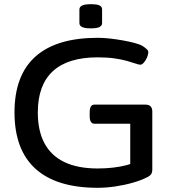

<svg xmlns="http://www.w3.org/2000/svg" viewBox="-20 -887 845 914"><path d="M445 7Q249 7 149 -83.5Q49 -174 49 -352Q49 -529 149 -618Q249 -707 445 -707Q473 -707 504 -703.5Q535 -700 565.5 -694.5Q596 -689 620.5 -682.5Q645 -676 659 -668Q671 -660 678.5 -653Q686 -646 686 -639Q686 -632 683 -622Q680 -612 674 -602Q668 -592 661.5 -585.5Q655 -579 648 -579Q641 -579 625 -584.5Q609 -590 584.5 -597Q560 -604 525.5 -609Q491 -614 445 -614Q303 -614 231.5 -548Q160 -482 160 -352Q160 -264 192 -204.5Q224 -145 287.5 -115Q351 -85 445 -85Q483 -85 517.5 -89Q552 -93 579.5 -100Q607 -107 623 -117L600 -58V-298H430Q407 -298 407 -334V-353Q407 -389 430 -389H672Q705 -389 705 -356V-81Q705 -66 699.5 -58Q694 -50 682 -44Q653 -29 613 -17.5Q573 -6 529.5 0.5Q486 7 445 7ZM412 -752Q383 -752 370.5 -758.5Q358 -765 358 -777V-842Q358 -854 370.5 -860.5Q383 -867 412 -867Q442 -867 454 -861Q466 -855 466 -842V-777Q466 -765 454 -758.5Q442 -752 412 -752Z"/></svg>

Font: Asap Expanded Medium
Style: Regular
Weight: 500
Width: 7
Designer: Pablo Cosgaya
Foundry: Omnibus-Type
Version: Version 3.001